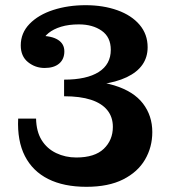

<svg xmlns="http://www.w3.org/2000/svg" viewBox="-20 -711 654 740"><path d="M313 9Q226 9 166 -21Q106 -51 76 -109.5Q46 -168 50 -254H119Q120 -204 140.5 -171Q161 -138 196.5 -121Q232 -104 274 -104Q345 -104 380 -137.5Q415 -171 415 -222Q415 -260 393.5 -286.5Q372 -313 330.5 -326.5Q289 -340 227 -340V-397Q345 -405 420 -382Q495 -359 531 -312Q567 -265 567 -202Q567 -144 539 -96Q511 -48 454.5 -19.5Q398 9 313 9ZM227 -404Q314 -404 360.5 -433.5Q407 -463 407 -519Q407 -568 372 -592.5Q337 -617 284 -617Q245 -617 215.5 -608Q186 -599 167 -583.5Q148 -568 141 -548L133 -573Q179 -573 203.5 -557.5Q228 -542 228 -513Q228 -483 208 -466Q188 -449 152 -449Q116 -449 88 -471.5Q60 -494 60 -536Q60 -584 94 -619Q128 -654 185 -672.5Q242 -691 310 -691Q378 -691 432.5 -671.5Q487 -652 518 -615.5Q549 -579 549 -529Q549 -452 468.5 -413.5Q388 -375 227 -380Z"/></svg>

Font: Montagu Slab 144pt SemiBold
Style: Regular
Weight: 600
Version: Version 1.000